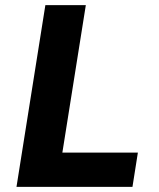

<svg xmlns="http://www.w3.org/2000/svg" viewBox="-20 -725 616 745"><path d="M44 0 156 -705H313L222 -133H515L494 0Z"/></svg>

Font: Nunito Sans 7pt SemiCondensed ExtraBold
Style: Italic
Weight: 800
Width: 4
Italic angle: -9°
Designer: Vernon Adams
Foundry: Vernon Adams
Version: Version 3.101;gftools[0.9.27]